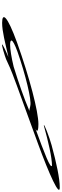

<svg xmlns="http://www.w3.org/2000/svg" viewBox="608 -1192 597 1852"><g transform="rotate(90 906.0 -266.5)"><path d="M391 -133C127 -37 98 11 201 11C283 11 391 -18 531 -50C480 -27 445 -13 412 7C388 27 529 -18 551 -27C626 -60 615 -61 803 -130L1369 -336C1660 -442 1887 -545 1788 -545C1703 -545 1551 -513 1380 -466C1309 -447 1151 -387 1194 -392C1344 -434 1500 -470 1578 -470C1613 -456 1459 -397 1223 -311C1271 -334 1218 -339 1177 -339C1056 -339 727 -253 391 -133ZM479 -137C701 -215 949 -275 999 -261C1021 -259 1025 -252 1050 -252C923 -198 784 -150 623 -100C537 -79 456 -66 410 -66C363 -66 333 -84 479 -137Z"/></g></svg>

Font: Snowfall
Style: UltraObl
Weight: 400
Designer: Jasper
Foundry: Cannot Into Space Fonts
Version: Version 0.9